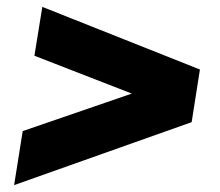

<svg xmlns="http://www.w3.org/2000/svg" viewBox="-20 -566 640 558"><path d="M21 -28 46 -185 363 -294 80 -404 103 -546 561 -364 537 -211Z"/></svg>

Font: Mulish ExtraBlack
Style: Italic
Weight: 1000
Italic angle: -9°
Designer: Vernon Adams
Foundry: Vernon Adams
Version: Version 3.603; ttfautohint (v1.8.3)